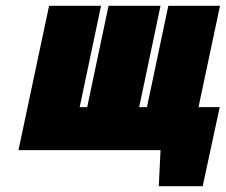

<svg xmlns="http://www.w3.org/2000/svg" viewBox="-20 -520 782 665"><path d="M537 -149 505 0H536L530 125H682L741 -149ZM563 -500 489 -149H462L536 -500H356L282 -149H256L330 -500H150L44 0H636L742 -500Z"/></svg>

Font: Advent Pro Black
Style: Italic
Weight: 900
Italic angle: -12°
Version: Version 3.000